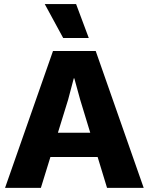

<svg xmlns="http://www.w3.org/2000/svg" viewBox="-20 -906 717 926"><path d="M4.4 0 235.6 -660H441.6L673 0H496.2L367 -424.2L338.4 -528.2H335.8L308.6 -425.4L177.2 0ZM155 -148.8V-265.8H522.4V-148.8ZM347 -886.4 408.2 -722.6H284.8L195.8 -886.4Z"/></svg>

Font: Work Sans
Style: Regular
Weight: 400
Designer: Wei Huang
Foundry: Wei Huang
Version: Version 2.006; ttfautohint (v1.8.1.43-b0c9)